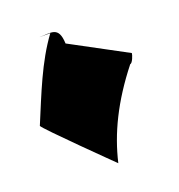

<svg xmlns="http://www.w3.org/2000/svg" viewBox="-114 -718 747 800"><g transform="rotate(-20 259.5 -318.0)"><path d="M22 -272C22 -262 276 -14 276 -14C304 -135 362 -256 464 -385C474 -385 486 -419 486 -426L240 -558C237 -638 198 -620 146 -620H195C121 -520 74 -396 22 -272Z"/></g></svg>

Font: Ampere
Style: SCSuCnd
Weight: 400
Version: Version 1